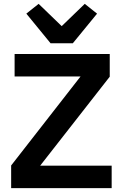

<svg xmlns="http://www.w3.org/2000/svg" viewBox="-20 -979 639 999"><path d="M561 0H38V-118L399 -581H56V-698H551V-580L189 -117H561ZM243 -754 117 -908 181 -959 301 -843 421 -959 485 -908 359 -754Z"/></svg>

Font: IBM Plex Sans Thai SmBld
Style: Regular
Weight: 600
Designer: Mike Abbink, Paul van der Laan, Pieter van Rosmalen, Ben Mitchell, Mark Frömberg
Foundry: Bold Monday
Version: Version 1.2